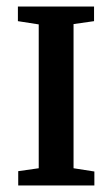

<svg xmlns="http://www.w3.org/2000/svg" viewBox="-20 -570 343 590"><path d="M36 0V-44L99 -53V-495L35 -505V-550H269V-505L206 -496V-53L270 -43V0Z"/></svg>

Font: Aikya SemiBold
Style: Regular
Weight: 600
Designer: Neelakash Kshetrimayum (Latin subset based on Merriweather by Eben Sorkin)
Foundry: Brand New Type
Version: Version 1.00 b005